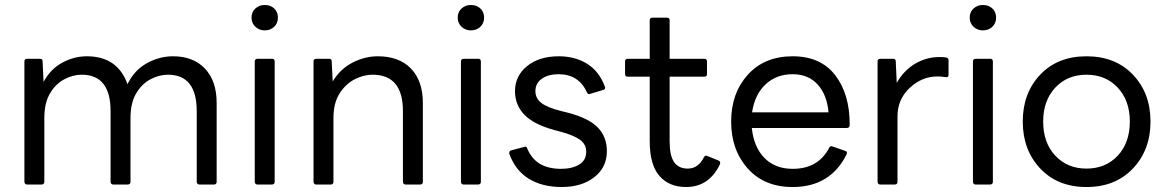

<svg xmlns="http://www.w3.org/2000/svg" viewBox="-20 -741 4681 771"><path d="M840 0H781Q771 0 770 -11V-295Q770 -441 654 -441Q619 -441 584 -422.5Q549 -404 526.5 -365.5Q504 -327 504 -267V-11Q504 -1 494 0H435Q425 0 424 -11V-295Q424 -441 308 -441Q273 -441 238 -422.5Q203 -404 180.5 -365.5Q158 -327 158 -267V-11Q158 -1 148 0H89Q79 0 78 -11V-495Q78 -504 89 -505H140Q151 -505 151 -495L155 -412Q182 -463 229.5 -489Q277 -515 329 -515Q452 -515 492 -403Q519 -459 569.5 -487Q620 -515 675 -515Q756 -515 803 -465.5Q850 -416 850 -328V-11Q850 -1 840 0Z M1043 -619Q1021 -619 1005.5 -633.5Q990 -648 990 -670Q990 -693 1005.5 -707Q1021 -721 1043 -721Q1066 -721 1081 -707Q1096 -693 1096 -670Q1096 -648 1081 -633.5Q1066 -619 1043 -619ZM1073 0H1014Q1004 0 1003 -11V-495Q1003 -504 1014 -505H1073Q1082 -505 1083 -495V-11Q1083 -1 1073 0Z M1668 0H1609Q1599 0 1598 -11V-295Q1598 -441 1476 -441Q1440 -441 1404 -422.5Q1368 -404 1343.5 -365.5Q1319 -327 1319 -267V-11Q1319 -1 1309 0H1250Q1240 0 1239 -11V-495Q1239 -504 1250 -505H1301Q1312 -505 1312 -495L1316 -414Q1346 -464 1395.5 -489.5Q1445 -515 1497 -515Q1583 -515 1630.5 -465.5Q1678 -416 1678 -328V-11Q1678 -1 1668 0Z M1871 -619Q1849 -619 1833.5 -633.5Q1818 -648 1818 -670Q1818 -693 1833.5 -707Q1849 -721 1871 -721Q1894 -721 1909 -707Q1924 -693 1924 -670Q1924 -648 1909 -633.5Q1894 -619 1871 -619ZM1901 0H1842Q1832 0 1831 -11V-495Q1831 -504 1842 -505H1901Q1910 -505 1911 -495V-11Q1911 -1 1901 0Z M2236 10Q2157 10 2103 -23.5Q2049 -57 2025 -124V-127Q2025 -135 2032 -137L2089 -152Q2095 -152 2097 -145Q2116 -101 2150 -82Q2184 -63 2233 -63Q2277 -63 2305.5 -80Q2334 -97 2334 -132Q2334 -161 2310 -179Q2286 -197 2235 -211L2205 -219Q2122 -242 2085 -281Q2048 -320 2048 -375Q2048 -436 2096.5 -475.5Q2145 -515 2224 -515Q2289 -515 2337.5 -485Q2386 -455 2409 -393L2410 -388Q2410 -383 2403 -380L2346 -363Q2340 -363 2337 -370Q2304 -443 2223 -443Q2182 -443 2156 -425Q2130 -407 2130 -375Q2130 -346 2154 -327.5Q2178 -309 2234 -295L2262 -288Q2345 -266 2381 -228.5Q2417 -191 2417 -134Q2417 -69 2366.5 -29.5Q2316 10 2236 10Z M2735 10Q2667 10 2628 -34.5Q2589 -79 2589 -175V-433H2500Q2491 -433 2490 -443V-495Q2490 -504 2500 -505H2589V-660Q2589 -669 2599 -670H2658Q2669 -670 2669 -660V-505H2809Q2818 -505 2819 -495V-443Q2819 -434 2809 -433H2669V-173Q2669 -116 2687 -90Q2705 -64 2742 -64Q2784 -64 2807 -110Q2810 -116 2816 -116Q2818 -116 2866 -96Q2872 -93 2872 -87Q2872 -84 2870 -79Q2826 10 2735 10Z M3163 10Q3049 10 2982.5 -64.5Q2916 -139 2916 -253Q2916 -367 2983 -441Q3050 -515 3163 -515Q3275 -515 3333.5 -439.5Q3392 -364 3392 -242V-238Q3392 -228 3381 -227H2999Q3007 -150 3050 -106.5Q3093 -63 3163 -63Q3266 -63 3310 -148Q3313 -154 3319 -154Q3321 -154 3374 -135Q3381 -133 3381 -127L3380 -122Q3315 10 3163 10ZM3307 -290Q3301 -360 3263.5 -401.5Q3226 -443 3163 -443Q3098 -443 3054.5 -402.5Q3011 -362 3000 -290Z M3574 0H3515Q3505 0 3504 -11V-495Q3504 -504 3515 -505H3566Q3577 -505 3577 -495L3581 -408Q3609 -458 3654.5 -485Q3700 -512 3753 -512Q3771 -512 3780 -510Q3789 -508 3789 -499V-441Q3789 -431 3781 -431L3771 -432Q3761 -434 3744 -434Q3682 -434 3633 -388Q3584 -342 3584 -274V-11Q3584 -1 3574 0Z M3927 -619Q3905 -619 3889.5 -633.5Q3874 -648 3874 -670Q3874 -693 3889.5 -707Q3905 -721 3927 -721Q3950 -721 3965 -707Q3980 -693 3980 -670Q3980 -648 3965 -633.5Q3950 -619 3927 -619ZM3957 0H3898Q3888 0 3887 -11V-495Q3887 -504 3898 -505H3957Q3966 -505 3967 -495V-11Q3967 -1 3957 0Z M4343 10Q4227 10 4157 -64.5Q4087 -139 4087 -253Q4087 -367 4157 -441Q4227 -515 4343 -515Q4459 -515 4529.5 -441Q4600 -367 4600 -253Q4600 -139 4529.5 -64.5Q4459 10 4343 10ZM4343 -64Q4420 -64 4468.5 -116Q4517 -168 4517 -253Q4517 -337 4468.5 -389Q4420 -441 4343 -441Q4266 -441 4217.5 -389Q4169 -337 4169 -253Q4169 -168 4217.5 -116Q4266 -64 4343 -64Z"/></svg>

Font: YamahaIndonesia935. App
Style: Regular
Weight: 400
Designer: Dalton Maag Ltd
Foundry: Dalton Maag Ltd
Version: Version 1.002; January 01, 2024; Regular/Italic